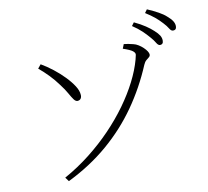

<svg xmlns="http://www.w3.org/2000/svg" viewBox="-92 -934 1185 1093"><g transform="rotate(-10 500.0 -388.0)"><path d="M202 32Q281 -12 351 -67Q421 -122 480 -183.5Q539 -245 585.5 -309.5Q632 -374 664.5 -438Q697 -502 713 -561Q717 -576 719 -587Q721 -598 707.5 -609Q694 -620 652 -634L662 -659Q674 -658 687 -655.5Q700 -653 716 -649Q730 -646 744.5 -637Q759 -628 771 -616.5Q783 -605 790 -594Q797 -583 797 -575Q797 -566 789.5 -560Q782 -554 773 -546.5Q764 -539 757 -523Q705 -399 629.5 -291.5Q554 -184 452 -96.5Q350 -9 219 55ZM347 -386Q336 -386 326 -399.5Q316 -413 302.5 -437.5Q289 -462 266 -492Q242 -525 215 -553Q188 -581 158 -606L176 -628Q209 -609 243 -582.5Q277 -556 305.5 -526.5Q334 -497 352 -469Q370 -441 371 -417Q372 -404 366 -395.5Q360 -387 347 -386ZM865 -618Q854 -618 844.5 -634.5Q835 -651 818 -670Q802 -689 780 -710Q758 -731 726 -752L740 -771Q778 -753 804 -735.5Q830 -718 847 -702Q867 -684 875.5 -670Q884 -656 884 -640Q884 -629 879 -623.5Q874 -618 865 -618ZM952 -686Q941 -686 931.5 -702Q922 -718 905 -736Q887 -756 865.5 -774Q844 -792 812 -812L826 -831Q863 -815 890 -800Q917 -785 933 -770Q954 -752 963 -737.5Q972 -723 972 -708Q972 -697 967 -691.5Q962 -686 952 -686Z"/></g></svg>

Font: Noto Serif SC ExtraLight
Style: Regular
Weight: 200
Designer: Ryoko NISHIZUKA 西塚涼子 (kana & ideographs); Frank Grießhammer (Latin, Greek & Cyrillic); Wenlong ZHANG 张文龙 (bopomofo); San
Foundry: Adobe
Version: Version 2.002-H1;hotconv 1.1.0;makeotfexe 2.6.0